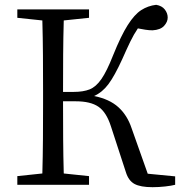

<svg xmlns="http://www.w3.org/2000/svg" viewBox="-20 -768 751 798"><path d="M594 -46 708 -35V0Q693 4 666.5 7Q640 10 614 10Q564 10 539 -3.5Q514 -17 503 -53L441 -243Q422 -302 389 -324.5Q356 -347 295 -347H242Q242 -265 242.5 -191.5Q243 -118 245 -47L350 -36V0H52V-36L156 -47Q158 -118 158.5 -191Q159 -264 159 -337V-392Q159 -465 158.5 -538Q158 -611 156 -683L52 -694V-729H350V-694L245 -683Q243 -613 242.5 -539.5Q242 -466 242 -386H286Q326 -386 352.5 -396.5Q379 -407 401.5 -439.5Q424 -472 450 -538Q483 -620 511 -664Q539 -708 567 -726Q595 -744 629 -748Q653 -744 665 -728.5Q677 -713 677 -695Q677 -677 662 -660.5Q647 -644 614 -642Q600 -642 584 -644.5Q568 -647 553 -650Q536 -625 521.5 -595Q507 -565 488 -522Q456 -452 430.5 -418Q405 -384 371 -369Q435 -356 472 -322.5Q509 -289 527 -235Z"/></svg>

Font: Shippori Mincho TTF
Style: Regular
Weight: 400
Version: Version 2.100